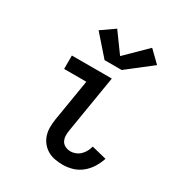

<svg xmlns="http://www.w3.org/2000/svg" viewBox="-185 -908 970 1041"><g transform="rotate(30 300.0 -388.0)"><path d="M361 8Q336 8 311 3.5Q286 -1 265.5 -13Q245 -25 230 -43.5Q215 -62 207.5 -85Q200 -108 200 -133.5Q200 -159 204 -185L247 -446H108V-530H358L299 -171Q296 -154 296.5 -136.5Q297 -119 305 -104.5Q313 -90 328.5 -83Q344 -76 361 -76Q377 -76 393 -82.5Q409 -89 421 -101Q433 -113 441 -128Q449 -143 453 -159L546 -136Q536 -106 519 -78.5Q502 -51 477 -30.5Q452 -10 421.5 -1Q391 8 361 8ZM274 -597 165 -721 248 -779 336 -658 464 -784 534 -716 381 -597Z"/></g></svg>

Font: Iosevka Curly Medium Extended
Style: Italic
Weight: 500
Width: 7
Italic angle: -9°
Monospace: yes
Designer: Belleve Invis
Foundry: Belleve Invis
Version: Version 11.1.0; ttfautohint (v1.8.3)